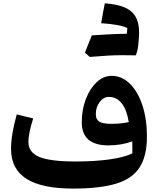

<svg xmlns="http://www.w3.org/2000/svg" viewBox="-20 -1106 934 1135"><path d="M762.2 -199.2Q762.7 -213.9 762.5 -233.2Q762.2 -252.4 761.7 -270.5Q699.2 -246.6 621.1 -246.6Q463.4 -246.6 463.4 -382.8Q463.4 -457.5 487.3 -520Q511.2 -582.5 551.5 -620.1Q591.8 -657.7 639.6 -657.7Q700.2 -657.7 747.3 -611.6Q794.4 -565.4 821.5 -484.4Q848.6 -403.3 848.6 -298.8Q848.6 -184.1 805.4 -116.7Q762.2 -49.3 666.3 -20.3Q570.3 8.8 412.1 8.8Q227.1 8.8 136.2 -49.1Q45.4 -106.9 45.4 -225.1Q45.4 -270 53.7 -319.3Q62 -368.7 79.1 -429.7L176.3 -405.8Q147.9 -317.4 147.9 -267.1Q147.9 -205.1 212.6 -178.2Q277.3 -151.4 425.8 -151.4Q540.5 -151.4 628.2 -163.8Q715.8 -176.3 762.2 -199.2ZM741.2 -384.3Q729 -459 698.7 -496.1Q668.5 -533.2 623.5 -533.2Q592.3 -533.2 569.3 -503.2Q546.4 -473.1 546.4 -431.2Q546.4 -399.9 567.1 -387Q587.9 -374 637.7 -374Q697.3 -374 741.2 -384.3ZM782.7 -778.8Q767.1 -779.8 699.5 -779.8Q631.8 -779.8 510.7 -769.5Q507.8 -772.5 481.9 -794.9Q499 -838.9 522.9 -897Q656.7 -906.2 729.5 -906.2Q731.9 -922.4 732.4 -940.4Q689.9 -961.4 578.1 -968.8Q591.3 -1046.4 599.6 -1086.4Q678.2 -1081.1 725.1 -1058.3Q772 -1035.6 790 -989Q808.1 -942.4 799.8 -865.2H799.3Q797.4 -814 782.7 -778.8Z"/></svg>

Font: Pinar Bold
Style: Regular
Weight: 700
Designer: Amin Abedi
Version: Version 3.000